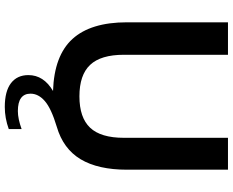

<svg xmlns="http://www.w3.org/2000/svg" viewBox="-107 -673 996 822"><g transform="rotate(90 391.0 -262.0)"><path d="M706.5 -740V-307.5Q706.5 -184 661.8 -109.2Q617 -34.5 522.5 -7Q444.5 16.5 412.8 44Q381 71.5 381 105.5Q381 132 399.5 145.8Q418 159.5 455.5 159.5Q488.5 159.5 532.5 143.5V198.5Q485.5 215.5 438 215.5Q370.5 215.5 336 189Q301.5 162.5 301.5 114.5Q301.5 49 369.5 9Q218 4 146.8 -74.2Q75.5 -152.5 75.5 -307.5V-740H214.5V-294.5Q214.5 -195.5 257.8 -149.8Q301 -104 392.5 -104Q483.5 -104 526.8 -149.8Q570 -195.5 570 -294.5V-740Z"/></g></svg>

Font: Encode Sans Semi Expanded SmBd
Style: Regular
Weight: 600
Width: 6
Designer: Multiple Designers
Foundry: Impallari Type
Version: Version 2.000